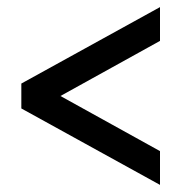

<svg xmlns="http://www.w3.org/2000/svg" viewBox="-20 -520 510 540"><path d="M430 0 40 -215V-285L430 -500V-405L150 -250L430 -95Z"/></svg>

Font: Scada
Style: Regular
Weight: 400
Designer: Jovanny Lemonad
Foundry: Jovanny Lemonad
Version: Version 4.100;PS 004.100;hotconv 1.0.88;makeotf.lib2.5.64775